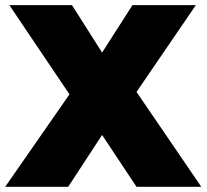

<svg xmlns="http://www.w3.org/2000/svg" viewBox="-21 -721 797 741"><path d="M15.1 -701.2H256.8L373 -518.1L490.2 -701.2H734.9L505.9 -366.2L755.9 0H505.9L373 -200.2L242.2 0H-1L247.1 -356.9Z"/></svg>

Font: Montserrat arm ExtraBold
Style: Regular
Weight: 800
Designer: Julieta Ulanovsky
Foundry: Julieta Ulanovsky
Version: Version 6.000;PS 006.000;hotconv 1.0.88;makeotf.lib2.5.64775